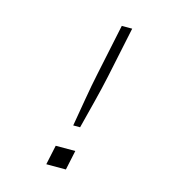

<svg xmlns="http://www.w3.org/2000/svg" viewBox="-106 -800 812 890"><g transform="rotate(15 300.0 -355.0)"><path d="M271 -206Q282 -269 293.5 -337.5Q305 -406 318 -467L369 -710H419L368 -467Q355 -406 337.5 -337.5Q320 -269 304 -206ZM197 0 217 -94H311L291 0Z"/></g></svg>

Font: Geist Mono ExtraLight
Style: Italic
Weight: 200
Italic angle: -12°
Monospace: yes
Designer: Basement.studio, Andrés Briganti, Mateo Zaragoza
Foundry: Basement.studio, Vercel, Andrés Briganti, Guido Ferreyra, Mateo Zaragoza
Version: Version 1.500; ttfautohint (v1.8.4.7-5d5b)